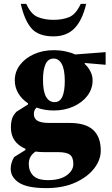

<svg xmlns="http://www.w3.org/2000/svg" viewBox="-20 -727 578 987"><path d="M256 -159Q209 -159 168 -174Q154 -161 154 -142Q154 -117 173 -106Q192 -95 234 -95H338Q420 -95 459 -59Q498 -23 498 47Q498 95 464 139Q430 183 367 211.5Q304 240 218 240Q120 240 77.5 212Q35 184 35 141Q35 109 53 80L111 44V38Q36 6 36 -72Q36 -97 42 -116.5Q48 -136 65 -153L124 -190V-196Q92 -217 74 -247.5Q56 -278 56 -314Q56 -358 82.5 -393Q109 -428 154.5 -448.5Q200 -469 256 -469Q289 -469 318.5 -462.5Q348 -456 366 -447L523 -459V-394L418 -403L414 -400Q432 -384 444 -361.5Q456 -339 456 -314Q456 -270 429.5 -235Q403 -200 357.5 -179.5Q312 -159 256 -159ZM261 -202Q288 -202 300.5 -230Q313 -258 313 -311Q313 -370 297.5 -398Q282 -426 256 -426Q227 -426 214 -397Q201 -368 201 -317Q201 -258 216.5 -230Q232 -202 261 -202ZM128 116Q128 152 150.5 175.5Q173 199 227 199Q288 199 322.5 174.5Q357 150 357 116Q357 82 339.5 68.5Q322 55 278 55H206Q183 55 163 52Q146 63 137 78.5Q128 94 128 116ZM255 -540Q178 -540 142 -581Q106 -622 87 -707H115Q139 -654 174 -639.5Q209 -625 255 -625Q301 -625 335.5 -639Q370 -653 395 -707H423Q403 -622 362.5 -581Q322 -540 255 -540Z"/></svg>

Font: Spectral ExtraBold
Style: Regular
Weight: 800
Designer: Jean-Baptiste Levee
Foundry: Production Type
Version: Version 2.001